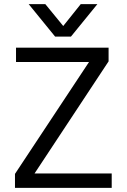

<svg xmlns="http://www.w3.org/2000/svg" viewBox="-20 -903 609 923"><path d="M517 0H52V-67L408 -605H57V-674H502V-608L146 -69H517ZM321 -727H245L118 -883H198L284 -778L368 -883H448Z"/></svg>

Font: Hind Siliguri
Style: Regular
Weight: 400
Designer: Jyotish Sonowal
Foundry: Indian Type Foundry
Version: Version 1.001;PS 1.0;hotconv 1.0.86;makeotf.lib2.5.63406; tt